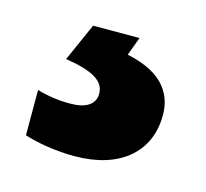

<svg xmlns="http://www.w3.org/2000/svg" viewBox="-51 -56 377 352"><g transform="rotate(15 137.5 120.0)"><path d="M253 126C253 65 204 44 162 35L175 0H87L55 72C106 80 130 93 130 118C130 138 113 149 83 149C61 149 40 146 20 140V226C42 233 76 240 116 240C201 240 253 196 253 126Z"/></g></svg>

Font: Noto Sans Thai Looped ExtraBold
Style: Regular
Weight: 800
Designer: Cadson Demak Team
Foundry: Cadson Demak Co., Ltd.
Version: Version 1.001